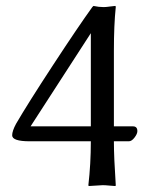

<svg xmlns="http://www.w3.org/2000/svg" viewBox="-20 -624 505 647"><path d="M286.1 -147.9H80.1Q21 -147.9 21 -168Q21 -182.6 34.2 -207Q72.8 -273.4 158.9 -405Q245.1 -536.6 291 -600.1L294.9 -604Q313 -600.1 329.1 -600.1Q337.4 -600.1 351.1 -602.1Q364.7 -604 368.2 -604Q370.1 -604 370.1 -600.1Q363.8 -540.5 363.8 -452.1V-198.2H428.2Q442.9 -198.2 442.9 -182.1Q442.9 -172.9 433.3 -160.4Q423.8 -147.9 414.1 -147.9H363.8Q363.8 -94.2 370.1 0Q370.1 2.9 368.2 2.9Q364.7 2.9 349.9 1.5Q335 0 326.2 0L278.8 2.9L277.8 0Q286.1 -71.8 286.1 -147.9ZM286.1 -512.2 83 -198.2H286.1Z"/></svg>

Font: Linux Biolinum G
Style: Regular
Weight: 400
Designer: Philipp H. Poll
Foundry: Philipp H. Poll
Version: Version 1.1.0 ; ttfautohint (v1.6)